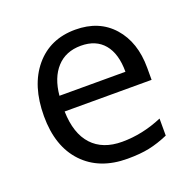

<svg xmlns="http://www.w3.org/2000/svg" viewBox="-104 -650 768 765"><g transform="rotate(-20 280.5 -267.5)"><path d="M312 9.8Q193.4 9.8 124.8 -62.5Q56.2 -134.8 56.2 -263.2Q56.2 -392.6 119.9 -468.8Q183.6 -544.9 291 -544.9Q391.6 -544.9 450.2 -478.8Q508.8 -412.6 508.8 -304.2V-252.9H140.1Q142.6 -158.7 187.7 -109.9Q232.9 -61 314.9 -61Q401.4 -61 485.8 -97.2V-24.9Q442.9 -6.3 404.5 1.7Q366.2 9.8 312 9.8ZM290 -477.1Q225.6 -477.1 187.3 -435.1Q148.9 -393.1 142.1 -318.8H421.9Q421.9 -395.5 387.7 -436.3Q353.5 -477.1 290 -477.1Z"/></g></svg>

Font: Open Sans Y to K
Style: Regular
Weight: 400
Version: Version 1.10